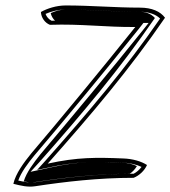

<svg xmlns="http://www.w3.org/2000/svg" viewBox="-20 -646 625 704"><path d="M130 -602C131 -581 145 -562 163 -555C276 -559 368 -546 476 -547C358 -399 188 -193 95 -84C68 -51 37 -9 29 28C57 35 82 41 108 37C220 20 342 6 470 6C490 -2 510 -20 519 -41C499 -54 467 -64 431 -65C335 -69 263 -70 155 -46C319 -231 456 -393 585 -581C568 -604 537 -618 493 -618C402 -618 314 -626 221 -626C187 -626 153 -615 130 -602ZM147 -595C167 -604 194 -611 219 -611C311 -611 398 -603 490 -603C526 -603 552 -593 567 -578C440 -394 306 -237 145 -55L116 -23L155 -31C261 -55 332 -54 428 -50C456 -49 482 -42 499 -34C491 -23 480 -14 470 -9C342 -9 221 5 109 22C90 25 69 21 47 16C57 -14 83 -48 106 -76C199 -185 370 -391 488 -539L506 -562H479C374 -561 280 -574 169 -570C159 -575 151 -584 147 -595ZM166 -598C168 -587 175 -576 182 -570C293 -572 383 -561 478 -562H525L510 -543C392 -395 221 -190 128 -80C104 -50 77 -14 67 19C86 23 95 24 99 23C208 6 328 -8 456 -9C465 -15 475 -25 482 -37C466 -45 446 -49 426 -50C330 -54 271 -55 170 -33L92 -16L123 -50C285 -233 420 -394 548 -580C533 -597 512 -603 490 -603C394 -603 307 -611 219 -611C205 -611 186 -607 166 -598Z"/></svg>

Font: Snowfall
Style: EcoObl
Weight: 400
Designer: Jasper
Foundry: Cannot Into Space Fonts
Version: Version 0.9